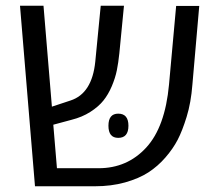

<svg xmlns="http://www.w3.org/2000/svg" viewBox="-20 -650 759 670"><path d="M324.2 -63Q423.8 -63 490 -134.8Q556.2 -206.5 569.8 -355L594.7 -629.4H675.3L651.4 -355Q646.5 -291.5 631.3 -242.4Q616.2 -193.4 600.1 -162.4Q584 -131.3 557.4 -100.6Q530.8 -69.8 497.6 -48.3Q464.4 -26.9 416.3 -13.4Q368.2 0 311 0H102.1L49.8 -629.9H131.8L161.1 -277.8L226.1 -299.3Q301.3 -323.7 312.5 -435.1L331.5 -629.9H412.6L396.5 -464.4Q393.1 -431.2 387.7 -404.5Q382.3 -377.9 370.1 -349.1Q357.9 -320.3 340.6 -298.8Q323.2 -277.3 294.9 -259.3Q266.6 -241.2 229.5 -231.9L166 -214.8L178.7 -63ZM392.6 -253.4Q428.2 -253.4 428.2 -211.2Q428.2 -168.9 392.6 -168.9Q358.4 -168.9 358.4 -211.2Q358.4 -253.4 392.6 -253.4Z"/></svg>

Font: Open Sans Hebrew
Style: Regular
Weight: 400
Foundry: Ascender Corporation, Yanek Iontef
Version: Version 2.001;PS 002.001;hotconv 1.0.70;makeotf.lib2.5.58329